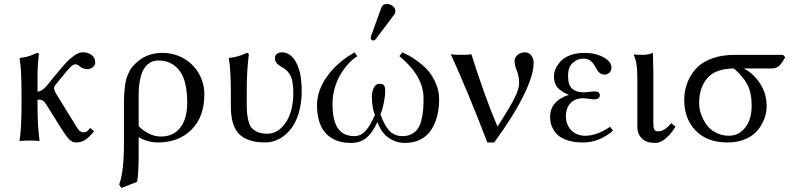

<svg xmlns="http://www.w3.org/2000/svg" viewBox="-20 -704 3973 962"><path d="M174.8 -429.2Q171.9 -411.6 169.9 -380.9Q168 -350.6 168 -329.1V-307.1V-245.1Q189 -245.1 214.8 -274.9L252.9 -321.8Q272.5 -345.2 280.3 -354.5Q288.1 -363.8 304 -381.8Q319.8 -399.9 328.9 -407.5Q337.9 -415 350.6 -424.8Q363.3 -434.6 374.3 -438.2Q385.3 -441.9 396 -441.9Q420.9 -441.9 439 -428.5Q457 -415 457 -390.1Q457 -377.4 445.3 -367.7Q433.6 -357.9 418.9 -357.9Q394.5 -357.9 379.9 -371.1Q369.1 -381.8 357.9 -381.8Q347.2 -381.8 333.3 -368.4Q319.3 -355 289.1 -316.9L253.9 -273.9Q251 -270 251 -261.2Q251 -250 268.1 -223.1L339.8 -106.9Q345.2 -98.1 352.8 -85.9Q360.4 -73.7 363.5 -68.6Q366.7 -63.5 371.6 -56.6Q376.5 -49.8 379.9 -47.4Q383.3 -44.9 387.9 -43Q392.6 -41 397.9 -41Q408.2 -41 414.8 -45.2Q421.4 -49.3 432.1 -63L451.2 -45.9Q421.9 -10.7 402.6 -0.5Q383.3 9.8 360.8 9.8Q342.8 9.8 327.9 -4.6Q313 -19 285.2 -63L211.9 -180.2Q202.6 -195.3 194.1 -200.2Q185.5 -205.1 168 -205.1V-180.2Q168 -70.8 178.2 0L175.8 2.9Q162.1 0 127.9 0Q112.3 0 100.1 1Q87.9 1 83.5 2L79.1 2.9L78.1 0Q87.9 -63 87.9 -180.2V-234.9Q87.9 -357.9 78.1 -411.1L80.1 -414.1Q94.2 -415 107.9 -418.2Q121.6 -421.4 128.2 -423.6Q134.8 -425.8 148.4 -431.6Q162.1 -437.5 166 -439Q174.8 -439 174.8 -429.2Z M918 -189Q918 -300.8 878.7 -350.8Q839.4 -400.9 773.9 -400.9Q759.8 -400.9 747.1 -397.2Q734.4 -393.6 720.7 -382.1Q707 -370.6 697.3 -352.3Q687.5 -334 681.2 -302Q674.8 -270 674.8 -228V-71.8Q728 -20 786.1 -20Q848.6 -20 883.3 -64.5Q918 -108.9 918 -189ZM667 207 587.9 237.8 577.1 220.2Q601.1 158.2 601.1 9.8V-184.1Q601.1 -233.4 605.5 -268.8Q609.9 -304.2 618.9 -325.9Q627.9 -347.7 635.5 -358.9Q643.1 -370.1 655.8 -382.8Q710.4 -439 793.9 -439Q852.5 -439 901.1 -410.9Q949.7 -382.8 976.8 -335Q1003.9 -287.1 1003.9 -231Q1003.9 -118.7 939.5 -54.4Q875 9.8 772 9.8Q718.8 9.8 674.8 -17.1V61Q674.8 167 667 207Z M1216.3 -251V-189Q1216.3 -157.7 1218 -137.2Q1219.7 -116.7 1225.6 -95.2Q1231.4 -73.7 1242.2 -61.8Q1252.9 -49.8 1272 -42Q1291 -34.2 1318.4 -34.2Q1360.4 -34.2 1391.1 -64.9Q1421.9 -95.7 1435.8 -140.6Q1449.7 -185.5 1449.7 -236.8Q1449.7 -271 1445.1 -294.9Q1440.4 -318.8 1430.9 -333Q1421.4 -347.2 1413.3 -353.8Q1405.3 -360.4 1391.6 -368.2Q1374.5 -377.9 1366 -387.9Q1357.4 -397.9 1357.4 -414.1Q1357.4 -426.3 1367.7 -434.1Q1377.9 -441.9 1391.6 -441.9Q1437 -441.9 1464.4 -390.1Q1491.7 -338.4 1491.7 -249Q1491.7 -186 1476.1 -135.5Q1460.4 -85 1434.3 -54Q1408.2 -22.9 1376.2 -6.6Q1344.2 9.8 1309.6 9.8Q1268.1 9.8 1237.5 0.7Q1207 -8.3 1187.7 -23.7Q1168.5 -39.1 1157 -62.7Q1145.5 -86.4 1141.1 -112.5Q1136.7 -138.7 1136.7 -172.9V-234.9Q1136.7 -354.5 1126.5 -411.1L1128.4 -414.1Q1139.6 -415 1149.9 -416.7Q1160.2 -418.5 1170.4 -421.6Q1180.7 -424.8 1186 -426.5Q1191.4 -428.2 1203.1 -433.1Q1214.8 -438 1217.3 -439Q1226.6 -439 1226.6 -429.2Q1216.3 -349.1 1216.3 -251Z M2180.2 -206.1Q2180.2 -161.1 2170.4 -122.8Q2160.6 -84.5 2140.9 -53.7Q2121.1 -22.9 2087.4 -5.4Q2053.7 12.2 2009.3 12.2Q1965.8 12.2 1928.5 -12.7Q1891.1 -37.6 1871.1 -92.8Q1845.7 -37.1 1814.2 -12.5Q1782.7 12.2 1739.3 12.2Q1710.9 12.2 1686.8 6.6Q1662.6 1 1640.4 -12.9Q1618.2 -26.9 1602.5 -47.9Q1586.9 -68.8 1577.6 -101.8Q1568.4 -134.8 1568.4 -176.8Q1568.4 -251.5 1619.9 -322.8Q1671.4 -394 1757.3 -441.9L1770 -421.9Q1759.3 -416 1744.9 -403.8Q1730.5 -391.6 1712.6 -369.6Q1694.8 -347.7 1680.4 -321.3Q1666 -294.9 1656 -258.5Q1646 -222.2 1646 -184.1Q1646 -100.6 1672.9 -61.3Q1699.7 -22 1755.4 -22Q1787.1 -22 1810.8 -47.4Q1834.5 -72.8 1858.4 -127.9Q1843.3 -166 1843.3 -217.8Q1843.3 -243.7 1852.8 -263.9Q1862.3 -284.2 1880.4 -284.2Q1898.9 -284.2 1904.5 -275.6Q1910.2 -267.1 1910.2 -247.1Q1910.2 -227.1 1903.6 -191.9Q1897 -156.7 1886.2 -130.9Q1906.2 -75.2 1931.2 -48.6Q1956.1 -22 1996.1 -22Q2023.4 -22 2043.2 -32.7Q2063 -43.5 2074.2 -60.3Q2085.4 -77.1 2091.8 -103.5Q2098.1 -129.9 2100.1 -154.3Q2102.1 -178.7 2102.1 -211.9Q2102.1 -323.2 1981 -422.9L1996.1 -441.9Q2013.2 -434.1 2030.3 -424.8Q2047.4 -415.5 2076.7 -393.8Q2106 -372.1 2127 -347.7Q2147.9 -323.2 2164.1 -285.4Q2180.2 -247.6 2180.2 -206.1ZM1918.9 -684.1Q1934.6 -684.1 1947.8 -673.8Q1960.9 -663.6 1960.9 -648.9Q1960.9 -638.2 1955.1 -630.9L1863.3 -508.8Q1857.4 -501 1851.1 -501Q1845.2 -501 1841.3 -504.9Q1837.4 -508.8 1837.4 -514.2Q1837.4 -518.1 1839.4 -523.9L1891.1 -667Q1897 -684.1 1918.9 -684.1Z M2472.7 -69.8Q2535.2 -166.5 2558.1 -212.9Q2581.1 -259.3 2581.1 -286.1Q2581.1 -320.8 2569.6 -349.1Q2558.1 -377.4 2558.1 -400.9Q2558.1 -415 2573.2 -428.5Q2588.4 -441.9 2609.9 -441.9Q2630.9 -441.9 2642.3 -425.8Q2653.8 -409.7 2653.8 -387.2Q2653.8 -329.1 2604.7 -228Q2555.7 -127 2456.1 9.8H2421.9Q2323.7 -245.6 2238.8 -432.1Q2254.9 -429.2 2292 -429.2Q2328.6 -429.2 2341.8 -432.1Q2413.6 -206.1 2472.7 -69.8Z M2815.4 -121.1Q2815.4 -79.6 2842 -51.8Q2868.7 -23.9 2912.6 -23.9Q2971.2 -23.9 3036.6 -68.8L3051.3 -49.8Q3023.4 -23.9 2984.4 -7.1Q2945.3 9.8 2901.4 9.8Q2861.8 9.8 2831.5 1.2Q2801.3 -7.3 2783.7 -20.3Q2766.1 -33.2 2755.1 -51Q2744.1 -68.8 2740.2 -85Q2736.3 -101.1 2736.3 -118.2Q2736.3 -198.2 2830.6 -229Q2792 -244.1 2773.7 -265.1Q2755.4 -286.1 2755.4 -321.8Q2755.4 -338.9 2763.2 -357.4Q2771 -376 2787.1 -395Q2803.2 -414.1 2835 -426.5Q2866.7 -439 2908.2 -439Q2964.4 -439 3003.9 -417Q3043.5 -395 3043.5 -367.2Q3043.5 -347.7 3032.2 -338.9Q3021 -330.1 3008.3 -330.1Q2998 -330.1 2989.7 -335.2Q2981.4 -340.3 2976.8 -346.2Q2972.2 -352.1 2966.3 -362.8Q2960.9 -373.5 2956.8 -379.9Q2952.6 -386.2 2945.1 -394.3Q2937.5 -402.3 2926.8 -406.2Q2916 -410.2 2902.3 -410.2Q2873.5 -410.2 2849.9 -389.4Q2826.2 -368.7 2826.2 -324.2Q2826.2 -276.9 2847.2 -259Q2868.2 -241.2 2905.3 -241.2L2929.7 -243.7Q2954.1 -246.1 2956.5 -246.1Q2985.4 -246.1 2985.4 -227.1Q2985.4 -206.1 2955.6 -206.1Q2951.7 -206.1 2930.2 -209Q2908.7 -211.9 2904.3 -211.9Q2862.3 -211.9 2838.9 -187.7Q2815.4 -163.6 2815.4 -121.1Z M3173.3 -321.8Q3173.3 -392.1 3155.3 -429.2L3157.2 -431.2Q3168.9 -429.2 3201.2 -429.2Q3226.1 -429.2 3251.5 -439Q3253.4 -375 3253.4 -342.8V-90.8Q3253.4 -66.4 3257.8 -56.2Q3262.2 -45.9 3276.4 -45.9Q3310.5 -45.9 3343.3 -86.9L3364.3 -69.8Q3345.7 -37.1 3318.1 -12.5Q3290.5 12.2 3261.2 12.2Q3219.7 12.2 3196.5 -10Q3173.3 -32.2 3173.3 -70.8Z M3632.3 -23.9Q3681.6 -23.9 3713.9 -64.9Q3746.1 -106 3746.1 -174.8Q3746.1 -239.3 3724.9 -279.8Q3703.6 -320.3 3657.2 -360.8Q3566.4 -360.8 3524.7 -313.2Q3482.9 -265.6 3482.9 -188Q3482.9 -161.1 3492.2 -133.5Q3501.5 -106 3518.8 -80.8Q3536.1 -55.7 3565.9 -39.8Q3595.7 -23.9 3632.3 -23.9ZM3843.3 -360.8H3707Q3755.4 -335.9 3788.3 -285.4Q3821.3 -234.9 3821.3 -171.9Q3821.3 -152.3 3816.4 -130.9Q3811.5 -109.4 3797.9 -83.5Q3784.2 -57.6 3763.2 -37.6Q3742.2 -17.6 3706.3 -3.9Q3670.4 9.8 3625 9.8Q3523.9 9.8 3466.1 -49.1Q3408.2 -107.9 3408.2 -204.1Q3408.2 -250 3425 -292.5Q3441.9 -335 3473.1 -366.2Q3501.5 -394.5 3549.6 -411.9Q3597.7 -429.2 3662.1 -429.2H3903.3L3914.1 -417Q3898.4 -387.7 3883.8 -374.3Q3869.1 -360.8 3843.3 -360.8Z"/></svg>

Font: Linux Biolinum
Style: Regular
Weight: 400
Designer: Philipp H. Poll
Foundry: Philipp H. Poll
Version: Version 0.6.4